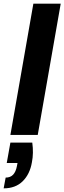

<svg xmlns="http://www.w3.org/2000/svg" viewBox="-33 -740 353 1053"><path d="M24 0 150 -720H300L174 0ZM-13 293 -2 234Q24 234 39 218Q54 202 60 170L63 154H4L24 42H144Q148 71 147.5 98Q147 125 142 150Q131 215 91.5 254Q52 293 -13 293Z"/></svg>

Font: DM Sans 9pt Black
Style: Italic
Weight: 900
Italic angle: -10°
Version: Version 4.004;gftools[0.9.30]